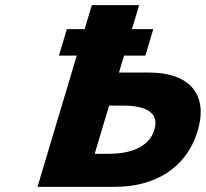

<svg xmlns="http://www.w3.org/2000/svg" viewBox="-20 -723 795 741"><path d="M401.1 -315.5 345.4 -129.4H399.9C476 -129.4 554.4 -150.6 576 -222.9C597.3 -294.3 531.7 -315.5 455.6 -315.5ZM124.7 -1.9 276.2 -508.5H207.5L238 -610.5H306.7L334.4 -703.1H517L489.3 -610.5H571.5L541 -508.5H458.8L439.2 -443H555.4C707.3 -443 786 -362.3 742.8 -217.8C699.3 -72.4 575.3 -1.9 423.5 -1.9Z"/></svg>

Font: Hussar
Style: BdSuprExtOblThree
Weight: 700
Foundry: Cannot Into Space Fonts
Version: Version 2.00